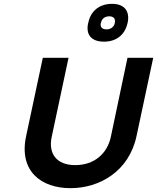

<svg xmlns="http://www.w3.org/2000/svg" viewBox="-20 -971 818 1000"><path d="M203 -670 116 -262C77 -79 195 9 347 9C499 9 652 -79 691 -262L778 -670H644L557 -257C538 -170 470 -111 372 -111C275 -111 231 -170 249 -257L337 -670ZM439 -850C426 -791 455 -754 522 -754C587 -754 631 -791 644 -850L645 -853C657 -913 628 -951 564 -951C497 -951 452 -913 440 -853ZM505 -851 506 -853C510 -873 526 -886 549 -886C572 -886 582 -873 578 -853V-851C574 -831 557 -818 535 -818C511 -818 501 -831 505 -851Z"/></svg>

Font: LT Wave Text Bold Italic
Style: Regular
Weight: 700
Designer: Daniel Lyons
Version: Version 2.5 (Glyphs App)